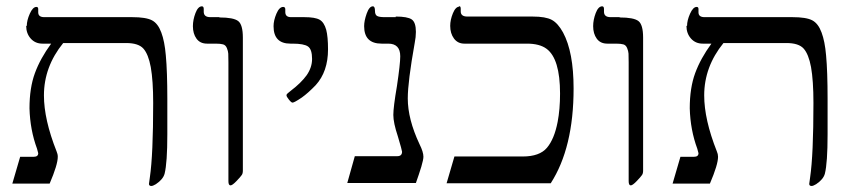

<svg xmlns="http://www.w3.org/2000/svg" viewBox="-20 -610 2843 638"><path d="M67 -524H69Q69 -542 79 -564.5Q89 -587 101 -587Q107 -587 107 -580V-569Q107 -553 127 -553H419Q465 -553 485 -542.5Q505 -532 516 -502Q527 -473 531 -426Q536 -373 536 -281V-164Q536 -69 527 -33Q522 -14 498 2Q488 8 483 8Q475 8 475 1L478 -21Q489 -96 489 -268Q489 -342 481 -387Q473 -430 456.5 -448.5Q440 -467 399 -467H190Q126 -388 126 -293Q126 -213 168 -107Q172 -98 172 -89Q172 -63 145 0H21L47 -89H92Q107 -89 107 -101L103 -116Q80 -178 78 -250Q78 -318 96 -367Q114 -416 150 -465H121Q97 -465 82 -482Q67 -499 67 -524Z M709 -553V-552Q756 -552 771.5 -540Q787 -528 787 -485V-43Q787 -33 783 -28Q779 -22 765.5 -8Q752 6 746 6Q739 6 739 -8Q739 -12 739 -14V-403Q739 -424 738.5 -432Q738 -440 734 -450Q730 -460 721.5 -462.5Q713 -465 697 -465H668Q645 -465 633 -481.5Q621 -498 621 -523Q621 -544 629.5 -566.5Q638 -589 651 -589Q657 -589 657 -580V-571Q657 -553 679 -553Z M921 -587Q928 -587 928 -579V-570Q928 -553 947 -553H991Q1027 -553 1042 -544.5Q1057 -536 1064 -511Q1070 -488 1070 -446Q1070 -372 1029 -327Q1004 -301 983 -286Q958 -269 952 -269Q948 -269 940 -279Q932 -289 932 -293Q932 -297 936 -300L947 -309Q980 -334 999 -360Q1017 -386 1017 -414Q1017 -446 1003.5 -455.5Q990 -465 952 -465H945Q889 -465 889 -523Q889 -542 898.5 -564.5Q908 -587 921 -587Z M1295 -553V-555Q1334 -555 1348 -545.5Q1362 -536 1362 -504Q1362 -487 1358 -467Q1335 -338 1335 -283Q1335 -214 1374 -131Q1387 -105 1387 -89Q1387 -80 1380 -56Q1372 -30 1362 -2H1134L1159 -91H1300Q1316 -91 1316 -106Q1316 -110 1302 -157Q1287 -202 1287 -228Q1287 -254 1299 -324Q1310 -398 1310 -423Q1310 -465 1270 -465H1248Q1190 -465 1190 -523Q1190 -541 1198.5 -565Q1207 -589 1219 -589Q1226 -589 1226 -574Q1226 -561 1233 -557Q1240 -553 1258 -553Z M1507 -588 1505 -590Q1511 -590 1511 -581V-572Q1511 -555 1533 -555H1750Q1793 -555 1813.5 -544Q1834 -533 1851 -502Q1886 -437 1886 -316Q1886 -119 1810 -1H1464L1490 -90H1717Q1773 -90 1797.5 -119Q1822 -148 1833 -205Q1841 -247 1841 -299Q1841 -415 1796 -448Q1773 -465 1731 -465H1523Q1501 -465 1488.5 -482Q1476 -499 1476 -524Q1476 -544 1485 -566Q1494 -588 1507 -588Z M2039 -553V-552Q2086 -552 2101.5 -540Q2117 -528 2117 -485V-43Q2117 -33 2113 -28Q2109 -22 2095.5 -8Q2082 6 2076 6Q2069 6 2069 -8Q2069 -12 2069 -14V-403Q2069 -424 2068.5 -432Q2068 -440 2064 -450Q2060 -460 2051.5 -462.5Q2043 -465 2027 -465H1998Q1975 -465 1963 -481.5Q1951 -498 1951 -523Q1951 -544 1959.5 -566.5Q1968 -589 1981 -589Q1987 -589 1987 -580V-571Q1987 -553 2009 -553Z M2261 -524H2263Q2263 -542 2273 -564.5Q2283 -587 2295 -587Q2301 -587 2301 -580V-569Q2301 -553 2321 -553H2613Q2659 -553 2679 -542.5Q2699 -532 2710 -502Q2721 -473 2725 -426Q2730 -373 2730 -281V-164Q2730 -69 2721 -33Q2716 -14 2692 2Q2682 8 2677 8Q2669 8 2669 1L2672 -21Q2683 -96 2683 -268Q2683 -342 2675 -387Q2667 -430 2650.5 -448.5Q2634 -467 2593 -467H2384Q2320 -388 2320 -293Q2320 -213 2362 -107Q2366 -98 2366 -89Q2366 -63 2339 0H2215L2241 -89H2286Q2301 -89 2301 -101L2297 -116Q2274 -178 2272 -250Q2272 -318 2290 -367Q2308 -416 2344 -465H2315Q2291 -465 2276 -482Q2261 -499 2261 -524Z"/></svg>

Font: Libra Serif Modern
Style: Regular
Weight: 400
Designer: Stefan Peev, Context Ltd
Foundry: Stefan Peev, Context Ltd
Version: Version 1.000